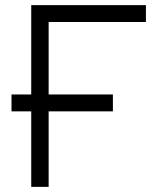

<svg xmlns="http://www.w3.org/2000/svg" viewBox="-20 -730 640 750"><path d="M102 0V-295H25V-361H102V-710H550V-644H170V-361H421V-295H170V0Z"/></svg>

Font: Geist Mono Light
Style: Regular
Weight: 300
Monospace: yes
Designer: Basement.studio, Andrés Briganti, Mateo Zaragoza
Foundry: Basement.studio, Vercel, Andrés Briganti, Guido Ferreyra, Mateo Zaragoza
Version: Version 1.500; ttfautohint (v1.8.4.7-5d5b)